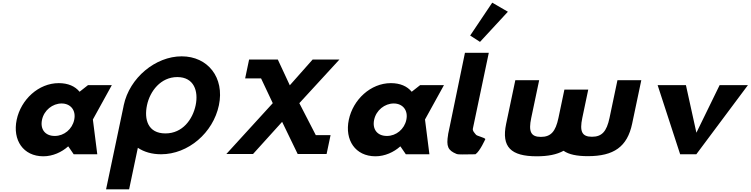

<svg xmlns="http://www.w3.org/2000/svg" viewBox="-20 -1145 5571 1425"><path d="M103.8 -256C72.3 -106 151.8 15 301.8 15C371.8 15 438.4 -16 485.2 -58H487.2L527 0H702L669.3 -258L809.9 -513H632.9L570.6 -464C537.2 -505 485 -528 416 -528C266 -528 135.4 -406 103.8 -256ZM291.8 -256C306.8 -327 370.3 -377 437.3 -377C503.3 -377 545.8 -327 530.8 -256C516.1 -186 455.6 -136 386.6 -136C314.6 -136 277.1 -186 291.8 -256Z M1070.9 -363.9C1092.9 -468.5 1172.7 -573 1295.9 -573C1420 -573 1454.1 -468.5 1432.1 -363.9C1410.2 -259.4 1335.5 -154.8 1208 -154.8C1077.1 -154.8 1048.9 -259.4 1070.9 -363.9ZM898.3 -363.9C897.5 -359.8 896.7 -355.7 896 -351.7L767.3 260H938.3L1003.1 -48.1C1048.8 -17.5 1106.9 -0.1 1175.5 -0.1C1376.9 -0.1 1561.6 -159.1 1604.7 -363.9C1647.8 -568.8 1522.9 -726.9 1328.3 -726.9C1135.3 -726.9 941.4 -568.8 898.3 -363.9Z M2433.4 -141.9H2323.9L2201.6 -379.3L2499.2 -703.1H2300.3L2130.9 -511.9L2041.9 -703.1H1851.5L1851.6 -703H1828.8L1799.4 -563H1917.7L2004.4 -379.3L1659.8 -1.9H1857.9L2073.9 -240.7L2189.4 -1.9H2190.9H2395.9H2403.9Z M2568.8 -256C2537.3 -106 2616.8 15 2766.8 15C2836.8 15 2903.4 -16 2950.2 -58H2952.2L2992 0H3167L3134.3 -258L3274.9 -513H3097.9L3035.6 -464C3002.2 -505 2950 -528 2881 -528C2731 -528 2600.4 -406 2568.8 -256ZM2756.8 -256C2771.8 -327 2835.3 -377 2902.3 -377C2968.3 -377 3010.8 -327 2995.8 -256C2981.1 -186 2920.6 -136 2851.6 -136C2779.6 -136 2742.1 -186 2756.8 -256Z M3469.6 -881.2 3542.5 -834.1 3749.5 -1058 3633.3 -1125.2ZM3430.8 -753H3607.8L3489.7 -191C3486.1 -173 3499.7 -161.8 3512.9 -145C3520.1 -135.7 3576.4 -124 3582.3 -113C3582.3 -113 3541.8 -21.3 3508.6 0C3424.5 0 3384.6 4.3 3367.1 -3C3305 -28.9 3290.6 -57.6 3306.1 -148L3305.6 -148L3309.5 -166.5C3311.5 -176.7 3313.8 -187.5 3316.3 -199L3316.6 -200Z M3981.7 -550H3804.7L3736.5 -226C3700.4 -54 3771.8 15 3963.8 15C4046.3 15 4111.9 2.3 4162.7 -25.9C4201.8 1.6 4261.6 14 4343.1 14C4535.1 14 4635.6 -55 4671.7 -227L4739.7 -550H4562.7L4503.8 -270C4482.5 -169 4447.3 -130 4373.3 -130C4299.3 -130 4280.5 -169 4301.8 -270L4345.9 -480H4168.9L4124.6 -269C4103.3 -168 4068.1 -129 3994.1 -129C3920.1 -129 3901.3 -168 3922.6 -269Z M5070.9 -513H4860.9L5028 0H5148L5530.9 -513H5320.9L5148.6 -160Z"/></svg>

Font: Hussar
Style: BdOblTwo
Weight: 700
Foundry: Cannot Into Space Fonts
Version: Version 2.00